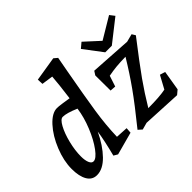

<svg xmlns="http://www.w3.org/2000/svg" viewBox="-158 -1039 1321 1321"><g transform="rotate(-45 502.5 -378.5)"><path d="M29 -142Q29 -220 64 -307Q99 -394 152 -452Q205 -510 254 -510Q271 -510 303.5 -505Q336 -500 363 -496Q380 -625 384 -686L301 -698L299 -741L478 -770L504 -748L483 -634Q446 -431 427.5 -310Q409 -189 406 -78L495 -73L492 -32L326 13L297 -4Q327 -121 338 -197Q294 -104 237.5 -46Q181 12 123 12Q77 12 53 -29Q29 -70 29 -142ZM173 -72Q200 -72 238.5 -124Q277 -176 309 -254.5Q341 -333 351 -407Q277 -439 239 -439Q217 -439 192.5 -394Q168 -349 151.5 -282.5Q135 -216 135 -158Q135 -119 145 -95.5Q155 -72 173 -72ZM837 -426Q781 -425 745.5 -421.5Q710 -418 668 -410L642 -331L600 -334L599 -482L617 -510L918 -491L976 -506L992 -480Q872 -325 812.5 -241Q753 -157 698 -65Q807 -65 866 -77L917 -171L956 -159L932 -14L901 12L618 -2L567 12L540 -12Q650 -148 713 -236.5Q776 -325 837 -426ZM987 -674 824 -546H760L658 -681L696 -713L803 -615L960 -709Z"/></g></svg>

Font: Andada Pro SemiBold
Style: Italic
Weight: 600
Italic angle: -6.99998°
Designer: Carolina Giovagnoli
Foundry: Huerta Tipografica
Version: Version 3.005